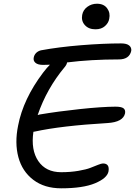

<svg xmlns="http://www.w3.org/2000/svg" viewBox="-20 -978 724 1030"><path d="M492.2 -820.8Q455.6 -820.8 435.3 -843.3Q415 -865.7 420.9 -897.9Q425.8 -924.8 448.5 -941.4Q471.2 -958 500 -958Q537.1 -958 554.9 -933.3Q572.8 -908.7 565.9 -877Q562.5 -855.5 543.2 -838.1Q523.9 -820.8 492.2 -820.8ZM308.1 32.2Q218.3 32.2 158.7 -13.2Q99.1 -58.6 78.6 -134.8Q58.1 -210.9 77.1 -304.2Q104.5 -446.8 210.9 -587.9Q232.9 -616.7 248 -630.9Q234.9 -629.9 210.9 -629.9Q183.1 -629.9 170.2 -641.1Q157.2 -652.3 161.1 -669.9Q163.6 -683.1 173.3 -693.4Q183.1 -703.6 199.2 -708Q293.9 -725.6 414.3 -735.4Q534.7 -745.1 629.9 -745.1Q659.7 -745.1 673.1 -733.9Q686.5 -722.7 684.1 -705.1Q673.8 -659.2 617.2 -659.2Q467.8 -659.2 339.8 -643.1Q338.4 -631.8 327.1 -618.2Q230.5 -502.4 182.1 -360.8Q184.1 -361.3 187.5 -362.3Q190.9 -363.3 192.9 -363.8Q291.5 -380.4 408.4 -392.8Q525.4 -405.3 599.1 -405.8Q630.9 -405.8 642.3 -397.2Q653.8 -388.7 650.9 -370.1Q640.6 -323.2 557.1 -317.9Q307.6 -303.2 166 -272Q163.1 -271 159.2 -271Q145 -173.3 185.5 -113.8Q226.1 -54.2 308.1 -54.2Q357.9 -54.2 400.4 -61.5Q442.9 -68.8 465.1 -77.6Q487.3 -86.4 505.9 -93.8Q524.4 -101.1 532.2 -101.1Q569.3 -101.1 562 -58.1Q554.7 -22 490 5.1Q425.3 32.2 308.1 32.2Z"/></svg>

Font: Shantell Sans Irregular
Style: Italic
Weight: 400
Italic angle: -11.31°
Designer: Stephen Nixon, Anya Danilova, Shantell Martin
Foundry: Arrow Type
Version: Version 1.006;[9816181b4]